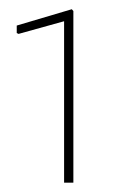

<svg xmlns="http://www.w3.org/2000/svg" viewBox="-20 -725 280 414"><path d="M138.2 -331.1H118.2V-679.2L20 -651.9L16.1 -653.8V-669.9L134.8 -705.1L138.2 -701.2Z"/></svg>

Font: Datalegreya
Style: Dot
Weight: 700
Designer: Figs Lab
Foundry: Figs Lab
Version: Version 1.002;PS 001.002;hotconv 1.0.70;makeotf.lib2.5.58329